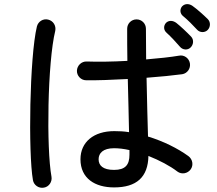

<svg xmlns="http://www.w3.org/2000/svg" viewBox="-20 -873 1040 921"><path d="M527 26C635 26 690 -23 692 -125C745 -104 796 -77 831 -50C851 -35 880 -40 895 -61C909 -81 904 -109 884 -124C833 -161 763 -196 690 -218C688 -289 685 -392 683 -500C749 -505 810 -511 854 -517C879 -521 895 -545 891 -569C887 -594 863 -611 839 -606C798 -599 742 -593 681 -588C681 -637 680 -687 680 -735C680 -760 660 -780 635 -780C610 -780 590 -760 590 -735C590 -691 590 -637 591 -581C519 -577 448 -576 396 -578C371 -579 350 -559 349 -534C348 -510 368 -488 393 -488C445 -487 518 -490 593 -494C595 -402 598 -309 599 -239C575 -243 552 -244 528 -244C430 -244 366 -192 366 -109C366 -17 436 26 527 26ZM138 -9C142 15 166 32 191 27C215 23 231 -1 227 -25C202 -162 208 -574 245 -725C250 -749 236 -773 211 -779C187 -785 163 -770 157 -746C122 -601 115 -139 138 -9ZM453 -109C453 -138 474 -162 527 -162C550 -162 575 -159 601 -153V-131C601 -83 582 -58 527 -58C474 -58 453 -79 453 -109ZM776 -763C763 -748 765 -728 779 -716C801 -696 824 -671 843 -649C856 -633 880 -631 894 -645C908 -658 911 -682 897 -697C877 -718 845 -748 826 -763C810 -775 790 -777 776 -763ZM853 -842C841 -827 844 -807 858 -796C881 -777 905 -753 925 -731C938 -716 962 -715 976 -729C990 -743 991 -767 977 -781C956 -802 923 -831 903 -845C887 -856 867 -857 853 -842Z"/></svg>

Font: 寒蝉半圆体
Style: Regular
Weight: 400
Designer: Yoshimichi Ohira & Warren
Foundry: ChillType
Version: Version 1.800;Glyphs 3.1.1 (3135)